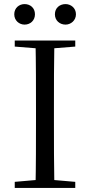

<svg xmlns="http://www.w3.org/2000/svg" viewBox="-20 -928 445 948"><path d="M101.3 -806.5C129.6 -806.5 152.6 -826.6 152.6 -857.4C152.6 -888.9 129.6 -907.8 101.3 -907.8C74.6 -907.8 50.4 -888.9 50.4 -857.4C50.4 -826.6 74.6 -806.5 101.3 -806.5ZM303.7 -806.5C329.5 -806.5 355 -826.6 355 -857.4C355 -888.9 329.5 -907.8 303.7 -907.8C274.8 -907.8 251.1 -888.9 251.1 -857.4C251.1 -826.6 274.8 -806.5 303.7 -806.5ZM52.8 0H351.6V-30.1L212.5 -42.1H190.9L52.8 -30.1ZM155.3 0H248.5C246.3 -111.5 246.3 -223.9 246.3 -337V-391.1C246.3 -504.5 246.3 -617.8 248.5 -728H155.3C157.7 -616.6 157.7 -504.3 157.7 -391.1V-336.8C157.7 -223.3 157.7 -110.8 155.3 0ZM52.8 -698 190.9 -686.9H212.5L351.6 -698V-728H52.8Z"/></svg>

Font: Source Han Serif TW VF
Style: Regular
Weight: 250
Designer: Ryoko NISHIZUKA 西塚涼子 (kana & ideographs); Frank Grießhammer (Latin, Greek & Cyrillic); Wenlong ZHANG 张文龙 (bopomofo); San
Foundry: Adobe
Version: Version 2.002;hotconv 1.1.0;makeotfexe 2.6.0